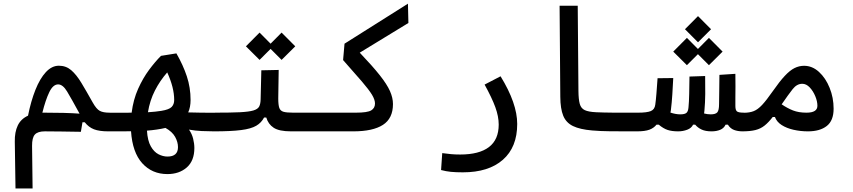

<svg xmlns="http://www.w3.org/2000/svg" viewBox="-20 -725 4728 1064"><path d="M65.9 319.3 62 60.1Q61 6.8 78.4 -29.5Q95.7 -65.9 135.3 -84Q151.4 -164.6 176.3 -227.1Q201.2 -289.6 234.1 -325.2Q267.1 -360.8 306.2 -360.8Q345.7 -360.8 374.5 -336.2Q403.3 -311.5 430.9 -265.9Q458.5 -220.2 493.7 -157.2Q514.2 -120.6 533 -110.6Q551.8 -100.6 585.9 -100.6Q604.5 -100.6 613.5 -91.3Q622.6 -82 622.6 -56.2Q622.6 -22 610.1 -9.5Q597.7 2.9 580.1 2.9Q530.3 2.9 500.7 -8.5Q471.2 -20 449.7 -47.4H437L428.2 5.4Q368.7 4.4 319.8 3.7Q271 2.9 228.5 2.9Q189.5 2.9 173.3 20.5Q157.2 38.1 157.7 84L160.6 319.3ZM420.9 -95.2Q375.5 -178.7 351.8 -218Q328.1 -257.3 302.2 -257.3Q273.9 -257.3 253.2 -214.4Q232.4 -171.4 214.8 -100.6Q221.2 -100.6 227.5 -100.6Q281.7 -100.6 332 -99.4Q382.3 -98.1 420.9 -95.2Z M907.7 239.7Q822.8 239.7 768.3 179.7Q713.9 119.6 706.1 2.4Q679.2 2.9 647.9 2.9Q616.7 2.9 580.1 2.9Q564.9 2.9 558.3 -8.8Q551.8 -20.5 551.8 -56.2Q551.8 -84 561.3 -92Q570.8 -100.1 585.9 -100.1Q622.1 -100.1 652.8 -100.1Q683.1 -100.1 709.5 -100.6Q718.8 -173.3 745.4 -232.7Q772 -292 805.9 -337.6Q839.8 -383.3 872.1 -415.5L957.5 -429.2Q994.6 -364.7 1015.4 -302Q1036.1 -239.3 1036.1 -170.9Q1036.1 -131.3 1022.9 -102.1Q1090.3 -100.1 1171.9 -100.1Q1196.3 -100.1 1208.5 -93.5Q1220.7 -86.9 1220.7 -58.1Q1220.7 -18.1 1208 -7.6Q1195.3 2.9 1166 2.9Q1135.3 2.9 1097.9 1.2Q1060.5 -0.5 1027.3 -6.8Q1043.5 16.1 1050.3 43.5Q1057.1 70.8 1057.1 95.2Q1057.1 166 1015.1 202.9Q973.1 239.7 907.7 239.7ZM897 -16.1Q850.6 -5.4 794.4 -1Q797.9 54.7 815.7 85.9Q833.5 117.2 858.4 129.9Q883.3 142.6 908.2 142.6Q966.3 142.6 966.3 90.3Q966.3 62 950.4 33.4Q934.6 4.9 897 -16.1ZM799.8 -103Q842.3 -105.5 874.5 -110.8Q917 -117.7 931.2 -132.3Q945.3 -147 945.3 -170.9Q945.3 -239.7 906.7 -323.7Q866.7 -278.3 838.6 -223.4Q810.5 -168.5 799.8 -103Z M1166 2.9 1171.9 -100.6Q1258.3 -100.6 1308.8 -103Q1359.4 -105.5 1384 -112.8Q1408.7 -120.1 1416.3 -134.8Q1423.8 -149.4 1424.3 -174.3L1428.2 -335.4L1524.4 -337.4L1522 -179.2Q1522 -143.6 1527.8 -127Q1533.7 -110.4 1551.3 -105.5Q1568.8 -100.6 1604.5 -100.6H1757.8Q1776.4 -100.6 1785.4 -87.6Q1794.4 -74.7 1794.4 -56.2Q1794.4 -22 1782 -9.5Q1769.5 2.9 1752 2.9H1593.3Q1526.9 2.9 1496.6 -17.1Q1466.3 -37.1 1455.6 -73.7H1443.4Q1428.7 -44.9 1399.9 -28.1Q1371.1 -11.2 1315.9 -4.2Q1260.7 2.9 1166 2.9ZM1540.5 -393.1 1479.5 -454.1 1418.5 -393.1 1342.8 -468.3 1418.5 -544.4 1479.5 -482.9 1540.5 -544.4 1616.2 -468.3Z M1752 2.9 1757.8 -100.6H1951.7Q2016.1 -100.6 2037.1 -113.3Q2058.1 -126 2058.1 -151.4Q2058.1 -172.4 2041.3 -200.2Q2024.4 -228 1985.6 -273.2Q1946.8 -318.4 1881.3 -392.1L1889.2 -482.9L2240.7 -704.6L2243.2 -597.7L1973.6 -433.1Q2043.9 -359.4 2084.2 -308.6Q2124.5 -257.8 2141.1 -220.2Q2157.7 -182.6 2157.7 -148.4Q2157.7 -68.8 2102.1 -33Q2046.4 2.9 1938 2.9Z M2544.9 230Q2505.9 230 2478.8 227.3Q2451.7 224.6 2424.3 217.3L2430.7 123.5Q2458.5 127 2479.7 129.2Q2501 131.3 2530.3 131.3Q2635.3 131.3 2689.5 90.1Q2743.7 48.8 2743.7 -34.7Q2743.7 -79.6 2724.9 -131.1Q2706.1 -182.6 2665.5 -256.3L2753.9 -302.2Q2846.2 -152.3 2846.2 -38.1Q2846.2 90.8 2766.8 160.4Q2687.5 230 2544.9 230Z M3509.8 2.9Q3500 2.9 3490.7 2.9Q3481.4 2.9 3472.2 2.9Q3410.6 2.9 3359.9 2.4Q3309.1 2 3261.7 -2Q3193.4 -7.8 3155 -26.6Q3116.7 -45.4 3101.1 -84Q3085.4 -122.6 3085 -188.5L3081.1 -693.4H3181.6L3185.5 -220.2Q3186 -173.8 3192.9 -149.2Q3199.7 -124.5 3220.5 -114.7Q3241.2 -105 3283.7 -103Q3326.2 -101.1 3371.6 -100.8Q3417 -100.6 3477.5 -100.6Q3486.8 -100.6 3496.6 -100.6Q3505.9 -100.6 3515.6 -100.6Q3542.5 -100.6 3542.5 -54.2Q3542.5 -22.9 3533.7 -10Q3524.9 2.9 3509.8 2.9Z M3738.3 2.9Q3703.1 2.9 3679.7 -4.9Q3656.2 -12.7 3630.4 -34.2H3618.2Q3603 -15.1 3578.4 -6.1Q3553.7 2.9 3509.8 2.9L3515.6 -100.6Q3564.9 -100.6 3586.4 -109.4Q3607.9 -118.2 3611.3 -145Q3614.7 -168.5 3617.7 -206.3Q3620.6 -244.1 3624 -291.5L3710.9 -292.5Q3708.5 -246.1 3705.8 -201.7Q3703.1 -157.2 3697.8 -114.7Q3696.8 -107.9 3695.3 -101.1Q3724.6 -91.3 3750 -91.3Q3774.4 -91.3 3783.9 -99.4Q3793.5 -107.4 3795.4 -129.9Q3798.3 -159.2 3799.3 -204.6Q3800.3 -250 3800.8 -300.8L3887.7 -303.7Q3888.7 -252.9 3888.2 -204.1Q3887.7 -155.3 3883.8 -113.3Q3882.8 -105 3881.8 -96.2Q3899.9 -91.3 3918.9 -91.3Q3945.3 -91.3 3955.1 -102.5Q3964.8 -113.8 3964.8 -148.4Q3964.8 -183.1 3965.8 -220.7Q3966.3 -258.3 3966.8 -310.1L4055.2 -315.9Q4055.7 -279.3 4055.7 -246.1Q4055.7 -212.4 4055.2 -184.1Q4055.2 -171.4 4055.2 -160.2Q4055.2 -148.4 4055.2 -137.7Q4055.2 -115.2 4063.7 -107.9Q4072.3 -100.6 4101.6 -100.6Q4120.1 -100.6 4129.2 -87.6Q4138.2 -74.7 4138.2 -56.2Q4138.2 -22 4125.7 -9.5Q4113.3 2.9 4095.7 2.9Q4068.8 2.9 4047.9 -4.9Q4026.9 -12.7 4013.7 -34.2H4001Q3991.7 -14.2 3970.9 -5.6Q3950.2 2.9 3923.3 2.9Q3889.6 2.9 3868.2 -7.1Q3846.7 -17.1 3832.5 -34.2H3820.8Q3812 -15.1 3788.3 -6.1Q3764.6 2.9 3738.3 2.9ZM3908.7 -363.8 3847.7 -424.8 3786.6 -363.8 3710.9 -439 3786.6 -515.1 3847.7 -453.6 3908.7 -515.1 3984.4 -439ZM3848.1 -490.7 3775.9 -563 3848.1 -635.7 3920.4 -563Z M4092.8 2.9Q4079.6 2.9 4073.5 -10.3Q4067.4 -23.4 4067.4 -56.2Q4067.4 -80.6 4075.9 -90.3Q4084.5 -100.1 4101.6 -100.1Q4133.8 -100.1 4156.7 -109.1Q4179.7 -118.2 4203.6 -143.8Q4227.5 -169.4 4262.2 -219.2Q4300.3 -273.9 4328.9 -304.4Q4357.4 -335 4382.8 -347.7Q4408.2 -360.4 4436 -360.4Q4481.4 -360.4 4518.6 -326.4Q4555.7 -292.5 4577.6 -238Q4599.6 -183.6 4599.6 -122.6Q4599.6 -56.6 4561.8 -26.9Q4523.9 2.9 4457.5 2.9Q4415.5 2.9 4377.2 -5.9Q4338.9 -14.6 4311.5 -32.2Q4284.2 -49.8 4274.4 -76.7H4262.2Q4238.8 -46.4 4217 -29.1Q4195.3 -11.7 4166.5 -4.4Q4137.7 2.9 4092.8 2.9ZM4311.5 -147Q4342.8 -125.5 4374.5 -113Q4406.2 -100.6 4449.2 -100.6Q4509.8 -100.6 4509.8 -138.7Q4509.8 -163.6 4498 -191.9Q4486.3 -220.2 4467.3 -240.5Q4448.2 -260.7 4425.8 -260.7Q4396 -260.7 4372.6 -231Q4349.1 -201.2 4312.5 -147.9Q4312 -147.5 4311.5 -147Z"/></svg>

Font: CaskaydiaCove NFP
Style: Regular
Weight: 400
Designer: Aaron Bell
Foundry: Saja Typeworks
Version: Version 2111.001; VTT 6.35;Nerd Fonts 3.1.1